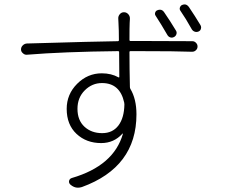

<svg xmlns="http://www.w3.org/2000/svg" viewBox="-20 -828 1040 887"><path d="M906.2 -711.9Q909.2 -706.1 909.2 -701.2Q909.2 -698.2 908.2 -695.3Q906.2 -686.5 897.5 -682.6Q888.7 -678.7 879.9 -681.6Q871.1 -684.6 866.2 -692.4Q837.9 -743.2 813.5 -778.3Q808.6 -785.2 811 -793Q813.5 -800.8 820.3 -804.7Q827.1 -807.6 833 -807.6Q843.8 -807.6 852.5 -795.9Q880.9 -753.9 906.2 -711.9ZM793 -686.5Q797.9 -678.7 794.9 -669.9Q792 -661.1 784.2 -657.2Q775.4 -652.3 766.6 -655.3Q757.8 -658.2 752.9 -667Q723.6 -717.8 699.2 -754.9Q694.3 -761.7 696.8 -769.5Q699.2 -777.3 706.1 -780.3Q712.9 -783.2 718.8 -783.2Q730.5 -783.2 738.3 -771.5Q766.6 -730.5 793 -686.5ZM452.1 -212.9Q500 -212.9 526.9 -248Q553.7 -283.2 554.7 -345.7Q554.7 -349.6 553.7 -354.5Q534.2 -444.3 451.2 -444.3Q405.3 -444.3 371.6 -410.6Q337.9 -377 337.9 -325.2Q337.9 -272.5 370.1 -242.7Q402.3 -212.9 452.1 -212.9ZM578.1 -643.6Q578.1 -638.7 582 -638.7H613.3Q771.5 -638.7 868.2 -637.7Q878.9 -637.7 885.7 -629.9Q892.6 -623 892.6 -613.3Q892.6 -602.5 884.8 -595.7Q877.9 -588.9 867.2 -588.9Q796.9 -591.8 613.3 -591.8H582Q578.1 -591.8 578.1 -587.9Q578.1 -513.7 580.1 -426.8Q580.1 -421.9 582 -418Q610.4 -371.1 610.4 -299.8Q610.4 -55.7 358.4 36.1Q348.6 39.1 339.8 39.1Q321.3 39.1 304.7 24.4Q296.9 16.6 299.3 6.8Q301.8 -2.9 312.5 -5.9Q505.9 -62.5 547.9 -210Q547.9 -210.9 547.4 -210.9Q546.9 -210.9 545.9 -210.9Q506.8 -167 447.3 -167Q378.9 -167 333.5 -209.5Q288.1 -252 288.1 -325.2Q288.1 -392.6 336.4 -440.9Q384.8 -489.3 450.2 -489.3Q494.1 -489.3 527.3 -470.7Q531.2 -468.8 531.2 -473.6Q531.2 -486.3 530.8 -525.9Q530.3 -565.4 530.3 -587.9Q530.3 -591.8 525.4 -591.8Q272.5 -588.9 104.5 -575.2Q93.8 -574.2 85.9 -582Q77.1 -588.9 77.1 -599.6Q77.1 -610.4 85 -618.2Q92.8 -626 103.5 -627Q432.6 -636.7 524.4 -637.7Q529.3 -637.7 529.3 -642.6Q529.3 -689.5 527.3 -722.7Q527.3 -729.5 526.4 -741.2Q525.4 -752.9 533.2 -762.2Q541 -771.5 552.7 -771.5Q564.5 -771.5 572.8 -762.2Q581.1 -752.9 580.1 -740.2Q579.1 -727.5 579.1 -722.7Q578.1 -704.1 578.1 -643.6Z"/></svg>

Font: Gen Jyuu Gothic L Monospace Light
Style: Regular
Weight: 300
Designer: [Source Han Sans]
Ryoko NISHIZUKA  (kana & ideographs); Paul D. Hunt (Latin, Greek & Cyrillic); Wenlong ZHANG  (bopomofo
Version: Version 1.002.20150607